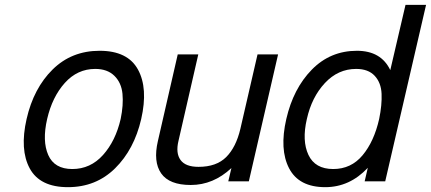

<svg xmlns="http://www.w3.org/2000/svg" viewBox="-20 -750 1782 794"><path d="M564 -258Q535 -132 456 -54Q377 24 261 24Q145 24 103 -53.5Q61 -131 90 -258Q119 -385 197.5 -462.5Q276 -540 392 -540Q508 -540 550.5 -462.5Q593 -385 564 -258ZM279 -51Q354 -51 406 -109Q458 -167 479 -258Q491 -316 486.5 -362Q482 -408 453 -436.5Q424 -465 374 -465Q300 -465 248 -407Q196 -349 175 -258Q154 -167 179.5 -109Q205 -51 279 -51Z M1130 -525 1009 0H924L937 -55Q862 15 769 15Q680 15 646.5 -33Q613 -81 633 -167L715 -525H800L718 -167Q706 -117 726.5 -88.5Q747 -60 801 -60Q875 -60 915.5 -100.5Q956 -141 974 -217L1045 -525Z M1573 0H1488L1501 -56Q1426 24 1325 24Q1216 24 1175.5 -54Q1135 -132 1164 -258Q1193 -384 1269.5 -462Q1346 -540 1456 -540Q1556 -540 1594 -460L1657 -730H1742ZM1548 -258Q1560 -316 1558 -362Q1556 -408 1529.5 -436.5Q1503 -465 1453 -465Q1378 -465 1323.5 -406.5Q1269 -348 1249 -258Q1228 -168 1255.5 -109.5Q1283 -51 1358 -51Q1432 -51 1479.5 -108Q1527 -165 1548 -258Z"/></svg>

Font: Miedinger
Style: Italic
Weight: 400
Italic angle: -13°
Version: Version 001.000